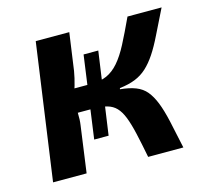

<svg xmlns="http://www.w3.org/2000/svg" viewBox="-78 -580 720 669"><g transform="rotate(-15 281.5 -245.5)"><path d="M558 -491Q533 -441 514.5 -403Q496 -365 479 -339.5Q462 -314 443.5 -297Q425 -280 401.5 -270.5Q378 -261 345 -257L344 -253Q377 -250 400 -241Q423 -232 437.5 -214.5Q452 -197 463 -169.5Q474 -142 483.5 -100Q493 -58 505 0H378Q368 -52 359.5 -89Q351 -126 341.5 -150Q332 -174 319 -187.5Q306 -201 286.5 -206.5Q267 -212 239 -212L250 -297Q285 -297 308.5 -307.5Q332 -318 352 -341Q372 -364 391 -400.5Q410 -437 435 -491ZM225 -491 206 -356Q202 -332 194.5 -306Q187 -280 175 -257Q180 -235 181 -211Q182 -187 179 -167L156 0H35L104 -491ZM289 -297 277 -212H154L166 -297ZM212 -107 253 -403H306L264 -107Z"/></g></svg>

Font: Exo 2 SemiBold
Style: Italic
Weight: 600
Italic angle: -8°
Designer: Natanael Gama
Foundry: Natanael Gama
Version: Version 2.010